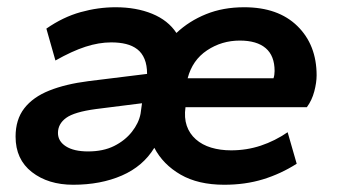

<svg xmlns="http://www.w3.org/2000/svg" viewBox="-20 -500 934 530"><path d="M182 10Q113 10 68 -25Q23 -60 23 -123Q23 -170 47 -201Q71 -232 116 -250Q161 -268 224 -276L386 -296Q386 -320 379 -337Q372 -354 359 -364Q346 -374 328 -378.5Q310 -383 287 -383Q253 -383 216 -371Q179 -359 133 -333L108 -421Q154 -453 202.5 -466.5Q251 -480 299 -480Q356 -480 400 -462Q444 -444 467 -409Q502 -442 549 -461Q596 -480 654 -480Q748 -480 801 -428Q854 -376 854 -292Q854 -272 847.5 -247.5Q841 -223 827 -204H492Q488 -175 495.5 -153Q503 -131 520.5 -115.5Q538 -100 563 -92.5Q588 -85 618 -85Q661 -85 700 -98Q739 -111 774 -135L799 -48Q755 -20 706 -5Q657 10 599 10Q527 10 478.5 -18Q430 -46 406 -92Q375 -41 316.5 -15.5Q258 10 182 10ZM223 -82Q265 -82 295 -97Q325 -112 344 -136Q363 -160 368 -186L372 -215L245 -199Q185 -191 162.5 -174.5Q140 -158 140 -133Q140 -110 162 -96Q184 -82 223 -82ZM498 -284H735Q738 -293 738 -304Q738 -346 713.5 -367Q689 -388 642 -388Q592 -388 551.5 -361Q511 -334 498 -284Z"/></svg>

Font: Gantari SemiBold
Style: Italic
Weight: 600
Italic angle: -10°
Designer: Anugrah Pasau
Foundry: Lafontype
Version: Version 1.000